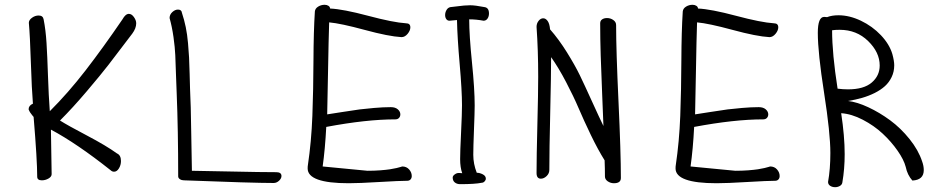

<svg xmlns="http://www.w3.org/2000/svg" viewBox="-20 -755 3958 806"><path d="M471.2 -110.8Q487.8 -103.5 487.8 -79.1Q487.8 -62 479.2 -48.1Q470.7 -34.2 459 -34.2Q450.7 -34.2 444.8 -40Q302.7 -152.8 193.8 -210.9Q196.8 -27.8 196.8 -23.9Q196.8 -13.2 183.6 -5.6Q170.4 2 155.8 2Q136.2 2 136.2 -13.2Q136.2 -82.5 121.1 -264.2Q120.1 -265.1 115.2 -271.2Q110.4 -277.3 106.7 -282.7Q103 -288.1 100.1 -295.9Q100.1 -312 118.2 -319.8Q113.3 -378.4 109.6 -491.9Q106 -605.5 101.1 -659.2Q101.1 -670.9 114.3 -680.4Q127.4 -689.9 142.1 -689.9Q160.2 -689.9 163.1 -673.8Q171.9 -629.4 175.3 -574.5Q178.7 -519.5 181.4 -437.3Q184.1 -355 189 -288.1Q265.6 -364.3 339.4 -459.7Q413.1 -555.2 494.1 -673.8Q506.8 -696.8 521 -696.8Q532.7 -696.8 542.2 -683.3Q551.8 -669.9 551.8 -657.2Q551.8 -636.2 535.2 -613.8Q467.3 -523.9 435.3 -482.7Q403.3 -441.4 344.5 -372.1Q285.6 -302.7 231.9 -249Q265.1 -228 345.5 -185.8Q425.8 -143.6 471.2 -110.8Z M691.9 -679.2Q691.9 -693.8 703.4 -704.3Q714.8 -714.8 727.1 -714.8Q742.2 -714.8 743.7 -701.2Q753.4 -671.9 759.8 -641.1Q766.1 -610.4 769.3 -573.5Q772.5 -536.6 773.7 -513.7Q774.9 -490.7 776.1 -444.8Q777.3 -398.9 777.8 -381.8Q781.2 -317.4 782.7 -201.2Q784.2 -85 785.6 -38.1Q836.4 -37.6 956.1 -34.9Q1075.7 -32.2 1139.6 -32.2Q1161.6 -32.2 1161.6 -16.1Q1161.6 -5.9 1151.4 3.7Q1141.1 13.2 1128.9 13.2Q1041.5 13.2 752 2Q742.7 2 735.4 -2.7Q728 -7.3 728 -15.1Q728 -207.5 721.7 -363.8Q720.2 -389.6 718.8 -440.7Q717.3 -491.7 715.8 -523.7Q714.4 -555.7 708.3 -599.4Q702.1 -643.1 691.9 -679.2Z M1301.8 -707Q1303.2 -719.7 1315.7 -727.3Q1328.1 -734.9 1342.8 -734.9Q1352.1 -734.9 1358.6 -730.7Q1365.2 -726.6 1365.7 -719.2Q1419.9 -716.8 1525.4 -688.7Q1630.9 -660.6 1684.6 -657.2Q1702.6 -657.2 1702.6 -640.1Q1702.6 -627 1691.2 -613Q1679.7 -599.1 1665.5 -599.1Q1611.8 -602.1 1511.2 -629.4Q1410.6 -656.7 1361.8 -661.1Q1359.4 -591.8 1357.2 -461.7Q1355 -331.5 1353.5 -274.9Q1364.3 -276.4 1416.5 -284.7Q1468.8 -293 1490 -295.7Q1511.2 -298.3 1550 -301.8Q1588.9 -305.2 1620.6 -305.2Q1639.6 -305.2 1650.1 -295.9Q1660.6 -286.6 1660.6 -274.9Q1660.6 -266.1 1655 -260Q1649.4 -253.9 1639.6 -253.9Q1518.1 -253.9 1349.6 -222.2Q1344.7 -128.4 1334.5 -56.2L1522.5 -38.1Q1550.8 -38.1 1576.2 -40Q1601.6 -42 1617.4 -44.4Q1633.3 -46.9 1644.8 -49.6Q1656.2 -52.2 1662.1 -54.2Q1668 -56.2 1668.5 -56.2Q1686.5 -56.2 1697.5 -43.7Q1708.5 -31.2 1708.5 -16.1Q1708.5 -7.3 1703.4 -1.7Q1698.2 3.9 1689.5 3.9Q1658.7 3.9 1573 9Q1487.3 14.2 1443.8 14.2Q1271.5 14.2 1271.5 -47.9Q1271.5 -57.1 1272.5 -62Q1287.1 -160.2 1291.3 -268.8Q1295.4 -377.4 1295.9 -500.7Q1296.4 -624 1301.8 -707Z M1911.6 18.1Q1898.4 18.1 1889.4 11Q1880.4 3.9 1880.4 -9.8Q1880.4 -16.6 1888.7 -22.7Q1897 -28.8 1904.8 -28.8Q1914.6 -28.8 1920.4 -27.8Q1911.6 -52.2 1911.6 -86.9Q1911.6 -117.7 1915.5 -197.8Q1919.4 -277.8 1919.4 -313Q1919.4 -374.5 1909.7 -485.6Q1899.9 -596.7 1898.4 -670.9L1866.7 -668Q1858.4 -668 1853.5 -674.8Q1848.6 -681.6 1848.6 -691.9Q1848.6 -703.1 1854.5 -713.1Q1860.4 -723.1 1870.6 -725.1Q1876.5 -725.6 1895.5 -728Q1914.6 -730.5 1927.7 -731.7Q1940.9 -732.9 1953.6 -732.9Q1974.6 -732.9 2014.6 -725.1Q2032.7 -722.2 2032.7 -698.2Q2032.7 -686 2026.6 -677Q2020.5 -668 2009.8 -668Q1979.5 -673.8 1949.7 -673.8Q1949.7 -607.4 1961.2 -493.9Q1972.7 -380.4 1972.7 -312Q1972.7 -284.2 1969.7 -210Q1966.8 -135.7 1966.8 -105Q1966.8 -66.9 1981.4 -29.8Q1993.7 -29.8 2006.6 -23.2Q2019.5 -16.6 2019.5 -4.9Q2019.5 1 2014.2 6.6Q2008.8 12.2 2002.4 12.2Q1973.6 18.1 1911.6 18.1Z M2499.5 -657.2Q2499.5 -668 2507.6 -673.6Q2515.6 -679.2 2528.3 -679.2Q2543 -679.2 2554.7 -670.9Q2566.4 -662.6 2566.4 -649.9Q2566.4 -543 2576.4 -328.9Q2586.4 -114.7 2586.4 -7.8Q2586.4 14.2 2557.1 14.2Q2543 14.2 2531.2 6.1Q2519.5 -2 2519.5 -14.2Q2519.5 -47.9 2518.1 -82Q2490.2 -126.5 2460.4 -188.2Q2430.7 -250 2409.2 -300.3Q2387.7 -350.6 2356.4 -410.4Q2325.2 -470.2 2293.5 -515.1Q2293.5 -439.5 2289.8 -282.5Q2286.1 -125.5 2286.1 -42Q2286.1 -26.9 2274.7 -15.9Q2263.2 -4.9 2250.5 -4.9Q2232.4 -4.9 2232.4 -28.8Q2232.4 -95.2 2235.8 -229.7Q2239.3 -364.3 2239.3 -433.1Q2239.3 -544.4 2232.4 -642.1Q2232.4 -656.7 2241 -667.5Q2249.5 -678.2 2260.3 -678.2Q2271 -678.2 2279.1 -666.7Q2287.1 -655.3 2289.1 -631.8Q2325.7 -590.3 2359.9 -535.4Q2394 -480.5 2413.8 -439.7Q2433.6 -398.9 2465.3 -328.9Q2497.1 -258.8 2513.2 -226.1Q2511.7 -269 2507.8 -360.4Q2503.9 -451.7 2501.7 -522.2Q2499.5 -592.8 2499.5 -657.2Z M2846.2 -707Q2847.7 -719.7 2860.1 -727.3Q2872.6 -734.9 2887.2 -734.9Q2896.5 -734.9 2903.1 -730.7Q2909.7 -726.6 2910.2 -719.2Q2964.4 -716.8 3069.8 -688.7Q3175.3 -660.6 3229 -657.2Q3247.1 -657.2 3247.1 -640.1Q3247.1 -627 3235.6 -613Q3224.1 -599.1 3210 -599.1Q3156.2 -602.1 3055.7 -629.4Q2955.1 -656.7 2906.2 -661.1Q2903.8 -591.8 2901.6 -461.7Q2899.4 -331.5 2897.9 -274.9Q2908.7 -276.4 2960.9 -284.7Q3013.2 -293 3034.4 -295.7Q3055.7 -298.3 3094.5 -301.8Q3133.3 -305.2 3165 -305.2Q3184.1 -305.2 3194.6 -295.9Q3205.1 -286.6 3205.1 -274.9Q3205.1 -266.1 3199.5 -260Q3193.8 -253.9 3184.1 -253.9Q3062.5 -253.9 2894 -222.2Q2889.2 -128.4 2878.9 -56.2L3066.9 -38.1Q3095.2 -38.1 3120.6 -40Q3146 -42 3161.9 -44.4Q3177.7 -46.9 3189.2 -49.6Q3200.7 -52.2 3206.5 -54.2Q3212.4 -56.2 3212.9 -56.2Q3231 -56.2 3241.9 -43.7Q3252.9 -31.2 3252.9 -16.1Q3252.9 -7.3 3247.8 -1.7Q3242.7 3.9 3233.9 3.9Q3203.1 3.9 3117.4 9Q3031.7 14.2 2988.3 14.2Q2815.9 14.2 2815.9 -47.9Q2815.9 -57.1 2816.9 -62Q2831.5 -160.2 2835.7 -268.8Q2839.8 -377.4 2840.3 -500.7Q2840.8 -624 2846.2 -707Z M3413.1 -617.2Q3413.1 -684.1 3439.9 -684.1Q3447.3 -684.1 3452.1 -683.1Q3472.2 -690.9 3500 -690.9Q3545.9 -690.9 3594 -668Q3642.1 -645 3678 -607.2Q3713.9 -569.3 3726.1 -527.8Q3733.9 -499 3733.9 -481Q3733.9 -454.1 3723.1 -431.6Q3712.4 -409.2 3694.8 -393.3Q3677.2 -377.4 3651.9 -364.7Q3626.5 -352.1 3599.1 -344.2Q3571.8 -336.4 3540 -331.1Q3578.1 -326.7 3625.2 -304.7Q3672.4 -282.7 3716.8 -250Q3761.2 -217.3 3798.3 -171.1Q3835.4 -125 3851.1 -77.1Q3857.9 -58.6 3857.9 -41Q3857.9 0.5 3810.1 2.9Q3789.1 -20.5 3782.2 -54.2Q3774.4 -84.5 3748 -122.3Q3721.7 -160.2 3685.3 -194.1Q3648.9 -228 3601.8 -252.4Q3554.7 -276.9 3511.2 -279.8Q3525.9 -183.1 3525.9 -107.9Q3525.9 -45.9 3516.1 11.2Q3514.6 20.5 3505.6 25.6Q3496.6 30.8 3485.8 30.8Q3473.6 30.8 3464.8 24.9Q3456.1 19 3456.1 8.8Q3465.8 -44.9 3465.8 -112.8Q3465.8 -195.8 3439.5 -365Q3413.1 -534.2 3413.1 -617.2ZM3473.1 -627.9Q3473.1 -529.8 3496.1 -382.8Q3518.6 -379.9 3540 -379.9Q3606 -379.9 3639.4 -408.4Q3672.9 -437 3672.9 -480Q3672.9 -535.2 3624.5 -582.5Q3576.2 -629.9 3504.9 -629.9Q3484.4 -629.9 3473.1 -627.9Z"/></svg>

Font: Zhizn
Style: Regular
Weight: 400
Designer: Peter Zharnov
Foundry: Peter Zharnov
Version: Version 1.000